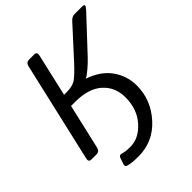

<svg xmlns="http://www.w3.org/2000/svg" viewBox="-243 -840 1172 1172"><g transform="rotate(-45 343.0 -254.5)"><path d="M48.8 0Q24.4 0 30.8 -26.9L179.7 -673.3Q186 -700.2 210.4 -700.2H255.4Q279.8 -700.2 273.4 -673.3L210 -397H230.5Q286.1 -397 316.2 -419.7Q346.2 -442.4 394.5 -495.1L564.5 -681.2Q582 -700.2 603 -700.2H669.9Q701.7 -700.2 671.4 -668L472.2 -455.1Q450.2 -431.6 418.7 -405Q387.2 -378.4 373.5 -373.5L373 -373Q470.2 -339.8 517.3 -272.5Q564.5 -205.1 564.5 -123Q564.5 0 478.5 95.2Q392.6 190.4 265.1 190.4Q207.5 190.4 177.2 181.2Q161.1 176.3 167 158.7L180.2 119.1Q187 98.6 210.4 106.9Q230 113.8 272 113.8Q345.7 113.8 405 47.1Q464.4 -19.5 464.4 -121.6Q464.4 -209.5 403.6 -264.2Q342.8 -318.8 227.1 -318.8H191.9L124.5 -26.9Q118.2 0 93.8 0Z"/></g></svg>

Font: Istok
Style: Italic
Weight: 500
Italic angle: -13°
Designer: Andrey V. Panov
Foundry: Andrey V. Panov
Version: Version 1.0.3